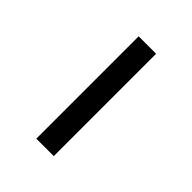

<svg xmlns="http://www.w3.org/2000/svg" viewBox="24 -800 451 451"><g transform="rotate(-45 250.0 -574.0)"><path d="M80 -603H420V-545H80Z"/></g></svg>

Font: Goli
Style: Regular
Weight: 400
Designer: jaikishan Patel
Foundry: MagicType
Version: Version 1.000